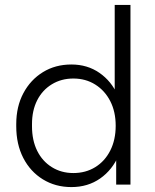

<svg xmlns="http://www.w3.org/2000/svg" viewBox="-20 -750 629 780"><path d="M270 10Q205 10 154 -21.5Q103 -53 74.5 -108.5Q46 -164 46 -237V-246Q46 -317 75 -371.5Q104 -426 154.5 -457Q205 -488 270 -488Q335 -488 384 -454Q433 -420 458 -363L446 -348V-730H510V0H452V-134L463 -121Q437 -60 387 -25Q337 10 270 10ZM278 -47Q328 -47 367 -71Q406 -95 428 -138.5Q450 -182 450 -239Q450 -296 428 -339Q406 -382 367 -406.5Q328 -431 278 -431Q229 -431 190.5 -407.5Q152 -384 131 -342.5Q110 -301 110 -246V-237Q110 -180 131 -137.5Q152 -95 190.5 -71Q229 -47 278 -47Z"/></svg>

Font: SUSE Thin Light
Style: Regular
Weight: 300
Version: Version 1.000